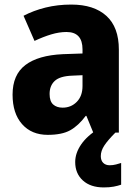

<svg xmlns="http://www.w3.org/2000/svg" viewBox="-20 -580 604 840"><path d="M292 -560Q391 -560 445.5 -510.5Q500 -461 500 -363V0H388L358 -73H355Q323 -30 287 -10Q251 10 189 10Q118 10 76.5 -37Q35 -84 35 -166Q35 -253 91 -295.5Q147 -338 255 -343L341 -346V-364Q341 -440 271 -440Q239 -440 204 -429.5Q169 -419 131 -401L83 -511Q127 -534 179.5 -547Q232 -560 292 -560ZM296 -249Q242 -247 219.5 -226Q197 -205 197 -169Q197 -137 212.5 -123Q228 -109 254 -109Q291 -109 316 -134.5Q341 -160 341 -204V-251ZM421 103Q421 122 431.5 132.5Q442 143 460 143Q474 143 487.5 139.5Q501 136 510 133V228Q496 233 477.5 236.5Q459 240 434 240Q376 240 342.5 209.5Q309 179 309 129Q309 90 335 52Q361 14 413 -18L485 0Q452 33 436.5 56.5Q421 80 421 103Z"/></svg>

Font: Noto Sans Gujarati SemiCondensed ExtraBold
Style: Regular
Weight: 800
Width: 4
Designer: Jelle Bosma - Monotype Design Team, Universal Thirst
Foundry: Monotype Imaging Inc.
Version: Version 2.106; ttfautohint (v1.8.4.7-5d5b)